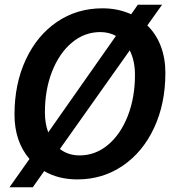

<svg xmlns="http://www.w3.org/2000/svg" viewBox="-20 -745 721 808"><path d="M676 -438Q676 -309 628.5 -207Q581 -105 496.5 -47.5Q412 10 306 10Q225 10 166 -25L118 43H20L104 -76Q41 -150 41 -263Q41 -392 88.5 -494Q136 -596 220 -653Q304 -710 411 -710Q477 -710 532 -685L560 -725H662L600 -638Q637 -602 656.5 -551Q676 -500 676 -438ZM183 -188 468 -594Q438 -610 402 -610Q336 -610 283 -566Q230 -522 199.5 -445Q169 -368 169 -272Q169 -225 183 -188ZM548 -430Q548 -489 526 -533L232 -118Q267 -91 315 -91Q381 -91 434 -135Q487 -179 517.5 -256.5Q548 -334 548 -430Z"/></svg>

Font: Sarabun SemiBold
Style: Italic
Weight: 600
Italic angle: -10°
Designer: Suppakit Chalermlarp | Katatrad Co.,Ltd.
Foundry: Cadson Demak Co.,Ltd.
Version: Version 1.000; ttfautohint (v1.6)